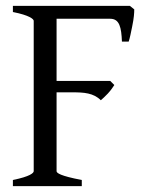

<svg xmlns="http://www.w3.org/2000/svg" viewBox="-20 -635 518 655"><path d="M173 -51V-320H228C266 -320 299 -318 324 -293C327 -296 331 -299 335 -303L348 -316C360 -329 366 -339 370 -345L356 -359H173V-571H356C388 -571 394 -541 396 -493H419C421 -499 423 -507 425 -516L431 -545C437 -574 438 -591 438 -603L423 -615H24V-594C80 -583 95 -570 95 -564V-51C95 -45 83 -33 24 -21V0H259V-21C185 -35 173 -45 173 -51Z"/></svg>

Font: Temporarium
Style: Regular
Weight: 400
Version: Version 1.1